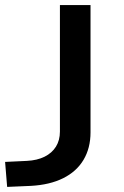

<svg xmlns="http://www.w3.org/2000/svg" viewBox="-28 -725 487 753"><path d="M0 8 -8 -90 77 -94Q118 -96 147 -110.5Q176 -125 191.5 -150Q207 -175 207 -209V-705H327V-206Q327 -144 299.5 -98Q272 -52 219.5 -26Q167 0 93 4Z"/></svg>

Font: Nunito Sans 10pt Expanded SemiBold
Style: Regular
Weight: 600
Width: 7
Designer: Vernon Adams
Foundry: Vernon Adams
Version: Version 3.101;gftools[0.9.27]